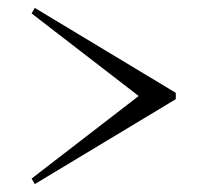

<svg xmlns="http://www.w3.org/2000/svg" viewBox="-20 -551 540 486"><path d="M68 -85 425 -300V-316L68 -531L60 -517L331 -308L60 -99Z"/></svg>

Font: Xanh Mono
Style: Regular
Weight: 400
Monospace: yes
Designer: Lam Bao, Duy Dao
Foundry: Yellow Type Foundry
Version: Version 3.101; ttfautohint (v1.8.3)